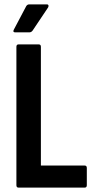

<svg xmlns="http://www.w3.org/2000/svg" viewBox="-20 -858 433 878"><path d="M65 0Q55 0 55 -11V-644Q55 -655 65 -655H157Q167 -655 167 -644V-101H367Q377 -101 377 -90V-11Q377 0 367 0ZM50 -710Q37 -710 43 -722L100 -830Q105 -838 114 -838H195Q200 -838 201.5 -834Q203 -830 200 -824L129 -718Q123 -710 114 -710Z"/></svg>

Font: Sofia Sans Condensed
Style: Bold
Weight: 700
Designer: Botio Nikoltchev, Ani Petrova
Foundry: lettersoup
Version: Version 4.101; ttfautohint (v1.8.4.7-5d5b)